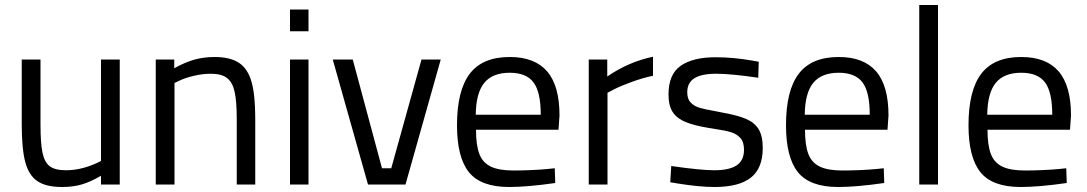

<svg xmlns="http://www.w3.org/2000/svg" viewBox="-20 -738 4349 768"><path d="M67 -239V-500H142V-240Q142 -165 150 -127Q158 -89 179 -73Q200 -57 244 -57Q312 -57 384 -94V-500H459V0H384V-35Q343 -11 308 -0.5Q273 10 228 10Q164 10 129.5 -13.5Q95 -37 81 -90Q67 -143 67 -239Z M603 -500H677V-465Q722 -490 759.5 -500Q797 -510 838 -510Q902 -510 937 -486Q972 -462 986.5 -409.5Q1001 -357 1001 -264V0H927V-262Q927 -333 918.5 -371Q910 -409 888 -426Q866 -443 824 -443Q790 -443 754.5 -434.5Q719 -426 697 -415L678 -406V0H603Z M1140 0ZM1140 -500H1214V0H1140ZM1140 -700H1214V-613H1140Z M1311 -500H1391L1508 -65H1545L1666 -500H1743L1602 0H1452Z M1808 -237Q1808 -376 1859 -443Q1910 -510 2019 -510Q2119 -510 2168.5 -452.5Q2218 -395 2218 -276L2214 -219H1884Q1884 -157 1897.5 -122Q1911 -87 1943.5 -71.5Q1976 -56 2034 -56Q2063 -56 2101 -57.5Q2139 -59 2170 -62L2199 -65L2201 -6Q2090 10 2017 10Q1903 10 1855.5 -49.5Q1808 -109 1808 -237ZM2143 -279Q2143 -370 2114 -408.5Q2085 -447 2019 -447Q1950 -447 1917 -406.5Q1884 -366 1883 -279Z M2335 -500H2409V-432Q2495 -491 2592 -511V-435Q2553 -427 2507.5 -410.5Q2462 -394 2435 -380L2410 -367V0H2335Z M2691 -4 2661 -9 2665 -74Q2782 -57 2837 -57Q2897 -57 2926.5 -76.5Q2956 -96 2956 -139Q2956 -170 2941.5 -186Q2927 -202 2904.5 -209Q2882 -216 2841 -222L2816 -226Q2756 -236 2722 -250Q2688 -264 2671 -289.5Q2654 -315 2654 -360Q2654 -441 2703 -475Q2752 -509 2842 -509Q2913 -509 2987 -496L3015 -491L3013 -427Q2905 -443 2844 -443Q2786 -443 2757.5 -425Q2729 -407 2729 -369Q2729 -342 2743 -327.5Q2757 -313 2779.5 -306.5Q2802 -300 2843 -293L2868 -288Q2930 -277 2964 -262.5Q2998 -248 3014.5 -221Q3031 -194 3031 -146Q3031 -65 2983.5 -27.5Q2936 10 2838 10Q2778 10 2691 -4Z M3124 -237Q3124 -376 3175 -443Q3226 -510 3335 -510Q3435 -510 3484.5 -452.5Q3534 -395 3534 -276L3530 -219H3200Q3200 -157 3213.5 -122Q3227 -87 3259.5 -71.5Q3292 -56 3350 -56Q3379 -56 3417 -57.5Q3455 -59 3486 -62L3515 -65L3517 -6Q3406 10 3333 10Q3219 10 3171.5 -49.5Q3124 -109 3124 -237ZM3459 -279Q3459 -370 3430 -408.5Q3401 -447 3335 -447Q3266 -447 3233 -406.5Q3200 -366 3199 -279Z M3657 -718H3732V0H3657Z M3854 -237Q3854 -376 3905 -443Q3956 -510 4065 -510Q4165 -510 4214.5 -452.5Q4264 -395 4264 -276L4260 -219H3930Q3930 -157 3943.5 -122Q3957 -87 3989.5 -71.5Q4022 -56 4080 -56Q4109 -56 4147 -57.5Q4185 -59 4216 -62L4245 -65L4247 -6Q4136 10 4063 10Q3949 10 3901.5 -49.5Q3854 -109 3854 -237ZM4189 -279Q4189 -370 4160 -408.5Q4131 -447 4065 -447Q3996 -447 3963 -406.5Q3930 -366 3929 -279Z"/></svg>

Font: Cairo
Style: Regular
Weight: 400
Designer: Mohamed Gaber, the designers of Titillium
Foundry: Kief Type Foundry
Version: Version 2.009; ttfautohint (v1.5.33-1714) -l 8 -r 50 -G 200 